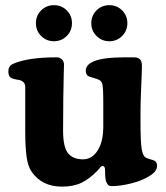

<svg xmlns="http://www.w3.org/2000/svg" viewBox="-20 -692 629 728"><path d="M136.2 -555.4Q116.2 -575.2 116.2 -604Q116.2 -632.8 136 -652.6Q155.8 -672.4 184.6 -672.4Q213.4 -672.4 233.2 -652.6Q252.9 -632.8 252.9 -604Q252.9 -575.2 232.9 -555.4Q212.9 -535.6 184.6 -535.6Q156.2 -535.6 136.2 -555.4ZM346.2 -555.4Q326.2 -575.2 326.2 -604Q326.2 -632.8 345.9 -652.6Q365.7 -672.4 394.5 -672.4Q423.3 -672.4 443.1 -652.6Q462.9 -632.8 462.9 -604Q462.9 -575.2 442.9 -555.4Q422.9 -535.6 394.5 -535.6Q366.2 -535.6 346.2 -555.4ZM512.7 -264.2V-230Q512.7 -154.3 517.3 -127Q522 -99.6 533.2 -94.2Q538.1 -91.8 543.2 -90.1Q548.3 -88.4 553.7 -86.9Q559.1 -85.4 562 -84.5Q575.7 -79.1 575.7 -64Q575.7 -42 546.9 -24.9Q519 -6.8 477.5 3.4Q436 13.7 404.3 13.7Q396 13.7 391.8 10.7Q387.7 7.8 383.3 -1.5Q378.4 -11.2 378.4 -45.9Q378.4 -62.5 369.1 -62.5Q366.7 -62.5 364.3 -61Q361.8 -59.6 360.4 -57.6Q358.9 -55.7 355.5 -51.8Q352.1 -47.9 350.1 -45.4Q318.8 -13.2 288.6 1.2Q258.3 15.6 214.8 15.6Q139.6 15.6 100.6 -40Q85.9 -60.5 80.8 -97.4Q75.7 -134.3 75.7 -192.4V-362.3Q75.7 -381.8 55.2 -388.2Q52.7 -388.7 41.5 -390.6Q30.3 -392.6 24.4 -395.5Q11.7 -400.9 11.7 -420.9Q11.7 -442.4 30.3 -450.2Q85.4 -474.6 194.8 -474.6Q206.5 -474.6 214.6 -467Q222.7 -459.5 222.7 -446.3Q222.7 -440.9 221.7 -409.7Q220.7 -378.4 220 -321.3Q219.2 -264.2 219.2 -196.3Q219.2 -134.8 237.8 -111.3Q256.3 -87.9 294.9 -87.9Q328.6 -87.9 350.1 -121.1Q371.6 -154.3 371.6 -212.4V-304.2Q371.6 -359.9 367.7 -375Q365.7 -380.4 362.3 -384Q358.9 -387.7 356.4 -388.9Q354 -390.1 348.6 -392.1Q321.8 -400.4 319.3 -401.4Q305.2 -406.2 305.2 -422.9Q305.2 -444.8 329.6 -456.5Q362.3 -474.6 455.6 -474.6H487.8Q504.4 -474.6 511.2 -466.6Q518.1 -458.5 518.1 -441.9Q518.1 -422.9 515.4 -362.3Q512.7 -301.8 512.7 -264.2Z"/></svg>

Font: Cooper*
Style: Bold
Weight: 700
Designer: Owen Earl
Foundry: indestructible type*
Version: Version 0.001